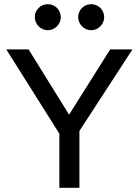

<svg xmlns="http://www.w3.org/2000/svg" viewBox="-20 -888 656 908"><path d="M411.1 -868.2C377 -868.2 349.6 -840.8 349.6 -806.6C349.6 -774.4 377 -745.1 411.1 -745.1C445.3 -745.1 472.7 -774.4 472.7 -806.6C472.7 -840.8 445.3 -868.2 411.1 -868.2ZM206.1 -868.2C171.9 -868.2 144.5 -840.8 144.5 -806.6C144.5 -774.4 171.9 -745.1 206.1 -745.1C240.2 -745.1 267.6 -774.4 267.6 -806.6C267.6 -840.8 240.2 -868.2 206.1 -868.2ZM501 -654.3 306.6 -345.7 115.2 -654.3H9.8L260.7 -255.9V0H355.5V-268.6L606.4 -654.3Z"/></svg>

Font: Sen-gleads
Style: Regular
Weight: 400
Designer: Kosal Sen, Philatype
Foundry: Philatype
Version: Version 1.004; ttfautohint (v1.8.3)